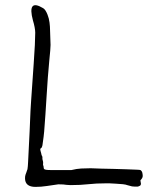

<svg xmlns="http://www.w3.org/2000/svg" viewBox="-20 -722 604 752"><path d="M86 -55Q88 -59 88 -62.5Q88 -66 89 -71Q89 -75 89.5 -78.5Q90 -82 90 -87Q93 -146 96 -207Q100 -309 102 -329Q102 -329 112 -473Q118 -557 118 -594Q118 -603 115.5 -616Q113 -629 109 -642Q86 -728 149 -690Q158 -685 166 -665Q172 -650 174 -633.5Q176 -617 176 -605Q176 -599 178 -546Q178 -532 173 -484Q167 -422 162.5 -345.5Q158 -269 153 -207Q151 -185 148 -166Q147 -151 143 -144Q142 -142 141 -142Q138 -140 138 -139Q137 -137 139 -130Q140 -126 141 -123Q143 -114 143 -114Q147 -109 146 -102Q146 -98 147.5 -93.5Q149 -89 149 -84Q148 -76 149 -75Q151 -71 151 -66Q151 -62 153 -60Q156 -56 178 -56H203Q209 -56 214 -56H260Q280 -61 298 -62Q316 -63 335 -63Q341 -63 349.5 -62.5Q358 -62 377.5 -61.5Q397 -61 424 -60.5Q451 -60 474 -59Q497 -58 512.5 -57.5Q528 -57 530 -56Q536 -52 537.5 -45Q539 -38 539 -33Q539 -25 531 -17Q530 -16 530 -14V-12L531 -11V-8Q531 -7 531.5 -6Q532 -5 532 -3Q532 4 527 6Q523 8 521 8.5Q519 9 517 9Q505 9 497 8Q481 4 478 3Q474 1 461.5 -0.5Q449 -2 435 -2.5Q421 -3 408 -4Q402 -4 397 -4Q356 -4 326 -0.5Q296 3 256 3Q251 3 240 2Q231 0 210 0Q209 0 208 0Q186 3 163.5 6.5Q141 10 119 10Q78 10 78 -24Q78 -32 80 -38Q81 -42 83 -46Q84 -50 86 -55Z"/></svg>

Font: ToneOZ-Tsuipita-TC
Style: Tsuipita-TC
Weight: 400
Designer: :Jeffrey Xuan (Chih-Lin Hsuan)  :
Foundry: jeffreyx@gmail.com, cjkFonts.io
Version: Version 0.24071